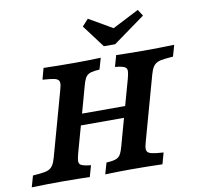

<svg xmlns="http://www.w3.org/2000/svg" viewBox="-103 -860 983 948"><g transform="rotate(-10 388.5 -386.0)"><path d="M160.4 -511 125 -514.1 140.3 -570.6Q207.2 -568.5 296.6 -568.5H298H297.2Q355.7 -568.5 427.1 -571L410.9 -514.5L388.7 -512.5Q367.7 -510.1 356.2 -503.7Q344.6 -497.3 337.8 -484Q331 -470.7 324.2 -445.2L303.3 -369.4H180.6L201.6 -445.2Q209.3 -470.7 208.7 -483.6Q208.2 -496.5 197.2 -502.5Q186.3 -508.6 160.4 -511ZM-19.4 0 -3.3 -56.5 32.3 -59.6Q59.1 -62 73.7 -68.2Q88.3 -74.4 97.1 -87.6Q106 -100.7 112.9 -125.8L180.6 -369.4H303.3L235.5 -125.8Q228.6 -100.3 228.4 -87.8Q228.1 -75.3 236.5 -69.2Q244.8 -63.2 265.1 -59.6L287.7 -56.8L271.6 -0.4Q240.8 -1.6 214.9 -1.6Q181.2 -2.4 136.8 -2.4H139.1H137.3Q61.9 -2.4 -19.4 0ZM242.2 -315.3H561.6L544.7 -258.9H226ZM511 -511.4 488.4 -514.1 504.5 -570.6Q535.3 -569.7 561.2 -569.4Q594.9 -568.9 639.3 -568.5H637H638.8Q714.2 -568.5 795.5 -571L779.4 -514.5L743.8 -511.4Q717 -508.9 702.4 -502.7Q687.8 -496.5 679 -483.4Q670.1 -470.3 663.2 -445.2L595.5 -201.6H472.8L540.6 -445.2Q547.5 -470.7 547.7 -483.2Q548 -495.7 539.6 -501.7Q531.3 -507.8 511 -511.4ZM349 0 365.2 -56.5 387.4 -58.4Q408.4 -60.9 420 -67.3Q431.5 -73.7 438.3 -87Q445.1 -100.3 451.9 -125.8L472.8 -201.6H595.5L574.5 -125.8Q566.8 -100.3 567.6 -87.4Q568.3 -74.4 579.2 -68.4Q590.2 -62.4 616.1 -59.6L651.5 -56.5L635.8 0Q555.1 -2.4 479.6 -2.4H478.1H478.9Q420.4 -2.4 349 0ZM668.7 -739.8 508.7 -624.3H452.2L366.9 -738.1L397.6 -771.8L541.3 -688.6L472.6 -681.8L648.1 -771.8Z"/></g></svg>

Font: Playfair Micro SmCond SmLight
Style: Italic
Weight: 360
Width: 4
Italic angle: -15.6°
Designer: Claus Eggers Sørensen
Foundry: Claus Eggers Sørensen
Version: Version 2.203;Glyphs 3.3 (3326)